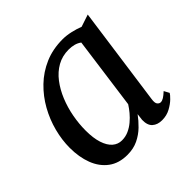

<svg xmlns="http://www.w3.org/2000/svg" viewBox="-148 -709 863 863"><g transform="rotate(-45 283.5 -277.0)"><path d="M451 -91.5Q447.5 -68.5 454.2 -60Q461 -51.5 470 -51.5Q479 -51.5 489.5 -58Q500 -64.5 514.5 -78L528 -53Q524 -45.5 508.8 -30.5Q493.5 -15.5 470 -2.8Q446.5 10 417 10Q388.5 10 371 -5.5Q353.5 -21 354.5 -55L358.5 -87.5Q341.5 -64 318.5 -41.5Q295.5 -19 265.5 -4.5Q235.5 10 197 10Q143 10 107 -17Q71 -44 53.2 -90.5Q35.5 -137 35.5 -196Q35.5 -245.5 49 -297.5Q62.5 -349.5 89 -397Q115.5 -444.5 154.5 -482.2Q193.5 -520 244.5 -542Q295.5 -564 358.5 -564Q382 -564 409.5 -557.8Q437 -551.5 458 -543L516.5 -562.5ZM407 -494Q394.5 -503.5 378.5 -507.8Q362.5 -512 344.5 -512Q304 -512 271.5 -493.8Q239 -475.5 214.8 -443.8Q190.5 -412 174 -371.8Q157.5 -331.5 149.2 -287.2Q141 -243 141 -200.5Q141 -152 151.8 -119.2Q162.5 -86.5 181.5 -70Q200.5 -53.5 225.5 -53.5Q248.5 -53.5 268.5 -62.5Q288.5 -71.5 305.5 -85.8Q322.5 -100 336.2 -116.5Q350 -133 360 -149Z"/></g></svg>

Font: Merriweather 28pt
Style: Italic
Weight: 400
Italic angle: -7.8°
Version: Version 2.101